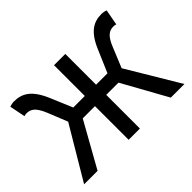

<svg xmlns="http://www.w3.org/2000/svg" viewBox="-114 -772 988 988"><g transform="rotate(-45 380.0 -278.5)"><path d="M574 -286 618 -393C643 -457 668 -468 696 -468C704 -468 707 -467 714 -465L730 -551C722 -554 709 -557 698 -557C640 -557 594 -531 556 -440L504 -319H421V-543H339V-319H255L204 -440C165 -531 120 -557 61 -557C50 -557 38 -554 29 -551L46 -465C53 -467 56 -468 63 -468C92 -468 116 -457 142 -393L185 -286L15 0H113L250 -245H339V0H421V-245H510L646 0H745Z"/></g></svg>

Font: Noto Sans CJK SC Regular
Style: Regular
Weight: 400
Designer: Ryoko NISHIZUKA (kana & ideographs); Paul D. Hunt (Latin, Greek & Cyrillic); Wenlong ZHANG (bopomofo); Sandoll Communica
Foundry: Adobe Systems Incorporated
Version: Version 1.004;PS 1.004;hotconv 1.0.82;makeotf.lib2.5.63406